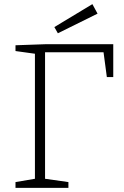

<svg xmlns="http://www.w3.org/2000/svg" viewBox="-20 -909 598 929"><path d="M55 0V-28L149 -44V-649L55 -662V-690L198 -695H528V-536H497L481 -656H198V-44L311 -28V0ZM260 -748 243 -778 427 -889 452 -843Z"/></svg>

Font: Bitter Light
Style: Regular
Weight: 300
Designer: Sol Matas, and Bitter project Authors
Foundry: Sol Matas
Version: Version 2.001